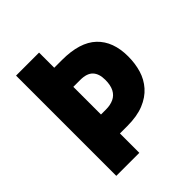

<svg xmlns="http://www.w3.org/2000/svg" viewBox="-197 -840 967 967"><g transform="rotate(-45 286.5 -357.0)"><path d="M542 -383Q542 -333 529 -289Q516 -245 486 -211Q456 -177 408 -157.5Q360 -138 290 -138H238V0H74V-714H238V-606H293Q420 -606 481 -548Q542 -490 542 -383ZM274 -273Q305 -273 328.5 -284Q352 -295 364.5 -319Q377 -343 377 -381Q377 -425 355.5 -447.5Q334 -470 287 -470H238V-273Z"/></g></svg>

Font: Noto Sans Khmer SemiCondensed ExtraBold
Style: Regular
Weight: 800
Width: 4
Designer: Danh Hong and the Monotype Design Team
Foundry: Monotype Imaging Inc.
Version: Version 2.004